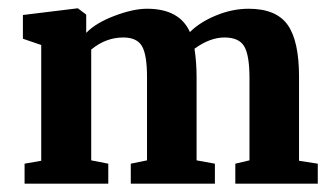

<svg xmlns="http://www.w3.org/2000/svg" viewBox="-20 -441 800 461"><path d="M39 0V-48L79 -55V-333L35 -348V-405L166 -421H167L187 -406V-362Q210 -386 255 -403Q300 -420 333 -420Q411 -420 436 -364Q460 -388 499 -404Q538 -420 577 -420Q643 -420 670.5 -381.5Q698 -343 698 -257V-55L743 -48V0H545V-48L579 -56V-254Q579 -308 566.5 -329.5Q554 -351 519 -351Q484 -351 447 -324Q452 -291 452 -256V-56L496 -48V0H294V-48L333 -56V-256Q333 -309 321 -330Q309 -351 276 -351Q234 -351 199 -322V-56L240 -48V0Z"/></svg>

Font: Aikya
Style: Bold
Weight: 700
Designer: Neelakash Kshetrimayum (Latin subset based on Merriweather by Eben Sorkin)
Foundry: Brand New Type
Version: Version 1.00 b005